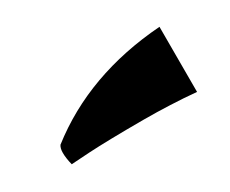

<svg xmlns="http://www.w3.org/2000/svg" viewBox="-37 -197 339 283"><g transform="rotate(-30 132.0 -55.5)"><path d="M240.2 0Q218.3 -2 196.3 -2.9Q174.3 -3.9 152.3 -3.9Q120.6 -3.9 97.2 -3.4Q73.7 -2.9 58.1 -2Q39.6 -1 26.9 0Q23.9 -12.2 23.9 -21Q23.9 -28.8 26.9 -33.2Q114.3 -101.6 240.2 -110.8Z"/></g></svg>

Font: SakalBharati
Style: Regular
Weight: 400
Designer: CDAC GIST
Foundry: CDAC
Version: 13.02